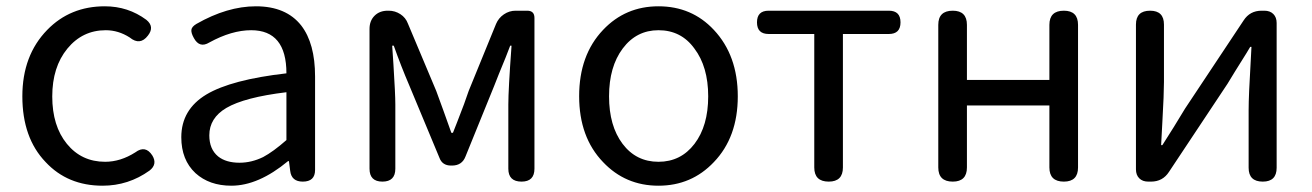

<svg xmlns="http://www.w3.org/2000/svg" viewBox="-20 -577 4168 610"><path d="M306 13Q195 13 125 -62Q51 -139 51 -271Q51 -401 130 -482Q203 -557 313 -557Q387 -557 445 -514Q472 -492 450 -464Q425 -431 392 -458Q356 -481 316 -481Q242 -481 194 -422.5Q146 -364 146 -270.5Q146 -177 192.5 -120Q239 -63 314 -63Q363 -63 410 -93Q442 -117 464 -83Q481 -55 455 -35Q388 13 306 13Z M715 13Q645 13 601 -27Q556 -69 556 -141Q556 -229 636 -277Q715 -324 890 -344Q890 -481 778 -481Q716 -481 645 -442Q614 -423 596 -456Q587 -472 588 -482Q589 -492 604 -501Q702 -557 793 -557Q889 -557 937 -496Q981 -439 981 -334V-167V-37Q981 0 942 0Q906 0 902 -34L898 -65H895Q801 13 715 13ZM741 -60Q779 -60 816 -78Q848 -95 890 -132V-208V-284Q757 -268 699 -234Q645 -202 645 -147Q645 -103 673 -80Q698 -60 741 -60Z M1195 0Q1154 0 1154 -41V-485Q1154 -511 1170 -527Q1186 -543 1212 -543H1215Q1235 -543 1252 -532Q1269 -521 1276 -502L1366 -288Q1374 -266 1389 -225Q1406 -178 1414 -155H1419Q1423 -166 1432 -188Q1458 -254 1469 -288L1556 -501Q1564 -520 1581 -531.5Q1598 -543 1618 -543H1625H1655Q1678 -543 1678 -520V-41Q1678 0 1637 0Q1595 0 1595 -41V-245Q1595 -292 1605 -429Q1605 -431 1605 -432H1601Q1590 -402 1565 -342Q1555 -316 1550 -304L1459 -80Q1448 -51 1416 -51H1413Q1385 -51 1376 -76L1281 -304Q1254 -367 1231 -432H1226Q1227 -414 1230 -372Q1236 -278 1236 -245V-41Q1236 0 1195 0Z M2072 13Q1967 13 1896 -62Q1820 -141 1820 -271.5Q1820 -402 1896 -482Q1967 -557 2072 -557Q2178 -557 2248 -482Q2324 -401 2324 -271Q2324 -141 2248 -62Q2177 13 2072 13ZM2072 -63Q2143 -63 2186.5 -120Q2230 -177 2230 -271Q2230 -365 2186 -423Q2144 -481 2072 -481Q2002 -481 1958.5 -423Q1915 -365 1915 -271Q1915 -177 1958 -120Q2001 -63 2072 -63Z M2613 0Q2567 0 2567 -45V-469H2422Q2385 -469 2385 -506Q2385 -543 2422 -543H2613H2804Q2841 -543 2841 -506Q2841 -469 2804 -469H2658V-45Q2658 0 2613 0Z M3007 0Q2961 0 2961 -45V-498Q2961 -543 3007 -543Q3052 -543 3052 -498V-323H3314V-498Q3314 -543 3360 -543Q3405 -543 3405 -498V-45Q3405 0 3360 0Q3314 0 3314 -45V-242H3183H3052V-45Q3052 0 3007 0Z M3628 0Q3610 0 3599.5 -10.5Q3589 -21 3589 -39V-499Q3589 -543 3634 -543Q3678 -543 3678 -499V-316Q3678 -279 3673 -191Q3670 -141 3669 -116H3673Q3709 -172 3745 -232L3931 -512Q3951 -543 3988 -543H3997Q4015 -543 4025.5 -532.5Q4036 -522 4036 -504V-271V-44Q4036 0 3992 0Q3947 0 3947 -44V-227Q3947 -274 3954 -390Q3955 -415 3956 -428H3952Q3948 -422 3940 -408Q3896 -338 3880 -311L3694 -31Q3674 0 3637 0Z"/></svg>

Font: GenSenRounded TW R
Style: Regular
Weight: 400
Version: Version 1.501;PS 1;hotconv 16.6.51;makeotf.lib2.5.65220